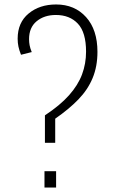

<svg xmlns="http://www.w3.org/2000/svg" viewBox="-20 -839 506 859"><path d="M181 -200V-323Q249 -368 289 -413Q329 -458 347 -506Q365 -554 365 -608Q365 -694 328.5 -733Q292 -772 230 -772Q178 -772 144 -744Q110 -716 110 -664Q110 -650 112.5 -636.5Q115 -623 122 -606L74 -594Q66 -614 62.5 -630.5Q59 -647 59 -666Q59 -738 108 -778.5Q157 -819 231 -819Q314 -819 365 -762.5Q416 -706 416 -607Q416 -542 394.5 -490Q373 -438 331 -394.5Q289 -351 227 -308V-200ZM179 0V-73H231V0Z"/></svg>

Font: Oswald ExtraLight
Style: Regular
Weight: 250
Designer: Vernon Adams
Foundry: Vernon Adams
Version: Version 4.100; ttfautohint (v1.8.1.43-b0c9)